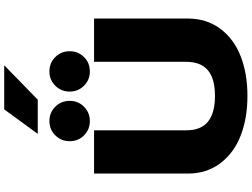

<svg xmlns="http://www.w3.org/2000/svg" viewBox="-159 -997 1168 890"><g transform="rotate(-90 425.0 -552.0)"><path d="M249.5 -961 363 -1116.5H567.5L408 -961ZM309 -719.5Q269.5 -719.5 242.5 -746.5Q215.5 -773.5 215.5 -813Q215.5 -852.5 242.8 -879.8Q270 -907 309 -907Q348 -907 375.2 -879.8Q402.5 -852.5 402.5 -813Q402.5 -773.5 375.2 -746.5Q348 -719.5 309 -719.5ZM539 -719.5Q500 -719.5 472.8 -746.5Q445.5 -773.5 445.5 -813Q445.5 -852.5 472.8 -879.8Q500 -907 539 -907Q578.5 -907 605.5 -879.8Q632.5 -852.5 632.5 -813Q632.5 -773.5 605.5 -746.5Q578.5 -719.5 539 -719.5ZM65.5 -265V-700H266V-272.5Q266 -204.5 306 -172Q346 -139.5 425.5 -139.5Q505 -139.5 544.2 -172.2Q583.5 -205 583.5 -274.5V-700H784V-265Q784 -178.5 737 -115.2Q690 -52 609.5 -20.5Q529 11 425.5 11Q322 11 241.2 -20.5Q160.5 -52 113 -115.2Q65.5 -178.5 65.5 -265Z"/></g></svg>

Font: League Mono Wide ExtraBold
Style: Regular
Weight: 800
Width: 8
Designer: Tyler Finck
Foundry: The League of Moveable Type / Tyler Finck
Version: Version 2.210